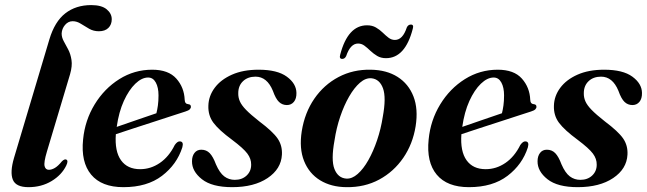

<svg xmlns="http://www.w3.org/2000/svg" viewBox="-20 -744 2610 774"><path d="M347.5 -723.5Q389.5 -723.5 410 -706.5Q430.5 -689.5 430.5 -666.5Q430.5 -645 417 -631.5Q403.5 -618 378.5 -618Q357 -618 339.5 -628Q322 -638 306 -648.2Q290 -658.5 273 -658.5Q255 -658.5 242.2 -643.5Q229.5 -628.5 228.5 -609Q228.5 -593.5 236.8 -578.2Q245 -563 254.8 -544.8Q264.5 -526.5 268.2 -502.2Q272 -478 262.5 -445L169 -132.5Q156 -89 159.8 -74.2Q163.5 -59.5 177 -59.5Q188.5 -59.5 201.5 -67.2Q214.5 -75 229.5 -93.5Q239.5 -103.5 246.5 -101Q257 -97 247 -76.5Q228.5 -38.5 187.8 -14Q147 10.5 95 10.5Q44 10.5 31.8 -19.5Q19.5 -49.5 36.5 -107.5L179 -585Q200.5 -657 243.2 -690.2Q286 -723.5 347.5 -723.5Z M715 -150Q693 -81 633 -35.2Q573 10.5 477.5 10.5Q389.5 10.5 347.5 -40Q305.5 -90.5 315 -182Q322.5 -259 361.5 -323Q400.5 -387 461 -425Q521.5 -463 593.5 -463Q659 -463 690.8 -427.2Q722.5 -391.5 724.5 -342Q725 -325 739 -324Q749.5 -323 749.5 -314Q750 -308.5 745.2 -303.5Q740.5 -298.5 727.5 -294.5Q712 -289.5 679 -278.8Q646 -268 604.5 -254.5Q563 -241 521.2 -227.5Q479.5 -214 447 -203Q442 -134 467.8 -98Q493.5 -62 545 -62Q587.5 -62 624.2 -87Q661 -112 684.5 -159.5Q695.5 -175 705 -174Q721.5 -173.5 715 -150ZM577 -431.5Q551.5 -431.5 525.5 -406.5Q499.5 -381.5 479.2 -337Q459 -292.5 450.5 -232.5Q489 -246 534.5 -261.5Q580 -277 610.5 -287.5Q614 -301 616.5 -318.8Q619 -336.5 619 -359.5Q619 -391.5 608 -411.5Q597 -431.5 577 -431.5Z M926.5 -19Q955.5 -19 974 -36.2Q992.5 -53.5 992.5 -80Q993 -103.5 977.2 -124.8Q961.5 -146 915.5 -180.5Q862.5 -219.5 840.5 -249Q818.5 -278.5 820 -318Q821 -357 845.5 -390Q870 -423 915 -443Q960 -463 1022.5 -463Q1098 -463 1136.2 -435Q1174.5 -407 1175 -369.5Q1175.5 -346.5 1164.8 -333.5Q1154 -320.5 1136.5 -320.5Q1118 -320.5 1104.8 -333Q1091.5 -345.5 1080 -378Q1056.5 -435 1010 -435Q979 -435 959.8 -416.8Q940.5 -398.5 940.5 -368.5Q940 -351.5 946.8 -335.8Q953.5 -320 972 -301Q990.5 -282 1025.5 -254.5Q1079.5 -214 1099 -185.8Q1118.5 -157.5 1116.5 -120.5Q1113.5 -63 1058.8 -26.2Q1004 10.5 916 10.5Q834.5 10.5 794 -21.5Q753.5 -53.5 754 -94Q754 -114.5 764 -127.5Q774 -140.5 791.5 -140.5Q812 -140.5 825.5 -126.5Q839 -112.5 850.5 -81.5Q865.5 -47 884 -33Q902.5 -19 926.5 -19Z M1475 -463Q1538.5 -462 1582.8 -434Q1627 -406 1646.8 -355.2Q1666.5 -304.5 1655.5 -235Q1644 -163.5 1605.8 -107.8Q1567.5 -52 1508.8 -20.2Q1450 11.5 1376.5 10.5Q1315 10 1270.5 -17.2Q1226 -44.5 1205.8 -95Q1185.5 -145.5 1196.5 -215.5Q1208.5 -290 1247.2 -346.2Q1286 -402.5 1344.8 -433.5Q1403.5 -464.5 1475 -463ZM1376 -24Q1399 -22.5 1422 -42.8Q1445 -63 1465 -98.5Q1485 -134 1500.2 -179Q1515.5 -224 1523 -272.5Q1537.5 -350.5 1524 -387.8Q1510.5 -425 1477.5 -428.5Q1454 -430.5 1431 -410.5Q1408 -390.5 1387.5 -355Q1367 -319.5 1351.5 -273.8Q1336 -228 1328.5 -178Q1314 -99 1328.2 -62.8Q1342.5 -26.5 1376 -24ZM1536 -509.5Q1515.5 -509.5 1500.5 -518.5Q1485.5 -527.5 1473.2 -539.2Q1461 -551 1449.2 -559.8Q1437.5 -568.5 1423.5 -568.5Q1392.5 -568.5 1375.5 -518Q1370 -506.5 1359.5 -506.5Q1346.5 -506.5 1351.5 -524Q1382.5 -642 1459.5 -642Q1480.5 -642 1495.5 -633.2Q1510.5 -624.5 1522.5 -612.8Q1534.5 -601 1546.2 -592Q1558 -583 1572 -583Q1603.5 -583 1620 -633.5Q1625.5 -645 1636.5 -645Q1649 -645 1644 -628Q1613.5 -509.5 1536 -509.5Z M2108 -150Q2086 -81 2026 -35.2Q1966 10.5 1870.5 10.5Q1782.5 10.5 1740.5 -40Q1698.5 -90.5 1708 -182Q1715.5 -259 1754.5 -323Q1793.5 -387 1854 -425Q1914.5 -463 1986.5 -463Q2052 -463 2083.8 -427.2Q2115.5 -391.5 2117.5 -342Q2118 -325 2132 -324Q2142.5 -323 2142.5 -314Q2143 -308.5 2138.2 -303.5Q2133.5 -298.5 2120.5 -294.5Q2105 -289.5 2072 -278.8Q2039 -268 1997.5 -254.5Q1956 -241 1914.2 -227.5Q1872.5 -214 1840 -203Q1835 -134 1860.8 -98Q1886.5 -62 1938 -62Q1980.5 -62 2017.2 -87Q2054 -112 2077.5 -159.5Q2088.5 -175 2098 -174Q2114.5 -173.5 2108 -150ZM1970 -431.5Q1944.5 -431.5 1918.5 -406.5Q1892.5 -381.5 1872.2 -337Q1852 -292.5 1843.5 -232.5Q1882 -246 1927.5 -261.5Q1973 -277 2003.5 -287.5Q2007 -301 2009.5 -318.8Q2012 -336.5 2012 -359.5Q2012 -391.5 2001 -411.5Q1990 -431.5 1970 -431.5Z M2319.5 -19Q2348.5 -19 2367 -36.2Q2385.5 -53.5 2385.5 -80Q2386 -103.5 2370.2 -124.8Q2354.5 -146 2308.5 -180.5Q2255.5 -219.5 2233.5 -249Q2211.5 -278.5 2213 -318Q2214 -357 2238.5 -390Q2263 -423 2308 -443Q2353 -463 2415.5 -463Q2491 -463 2529.2 -435Q2567.5 -407 2568 -369.5Q2568.5 -346.5 2557.8 -333.5Q2547 -320.5 2529.5 -320.5Q2511 -320.5 2497.8 -333Q2484.5 -345.5 2473 -378Q2449.5 -435 2403 -435Q2372 -435 2352.8 -416.8Q2333.5 -398.5 2333.5 -368.5Q2333 -351.5 2339.8 -335.8Q2346.5 -320 2365 -301Q2383.5 -282 2418.5 -254.5Q2472.5 -214 2492 -185.8Q2511.5 -157.5 2509.5 -120.5Q2506.5 -63 2451.8 -26.2Q2397 10.5 2309 10.5Q2227.5 10.5 2187 -21.5Q2146.5 -53.5 2147 -94Q2147 -114.5 2157 -127.5Q2167 -140.5 2184.5 -140.5Q2205 -140.5 2218.5 -126.5Q2232 -112.5 2243.5 -81.5Q2258.5 -47 2277 -33Q2295.5 -19 2319.5 -19Z"/></svg>

Font: Fraunces 72pt SemiBold
Style: Italic
Weight: 600
Italic angle: -16°
Version: Version 1.000;[b76b70a41]